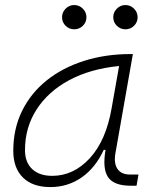

<svg xmlns="http://www.w3.org/2000/svg" viewBox="-20 -739 626 769"><path d="M181.6 10.3Q110.8 10.3 72 -27.8Q33.2 -65.9 33.2 -135.3Q33.2 -223.1 68.4 -294.7Q103.5 -366.2 167 -417Q230.5 -467.8 316.4 -495.1Q402.3 -522.5 503.4 -522.5H512.2L442.4 -126Q435.1 -85.4 450.4 -62.7Q465.8 -40 500.5 -40H534.7L526.9 4.9H503.9Q436 4.9 412.8 -29.5Q389.6 -64 402.8 -138.7H395.5Q362.3 -66.9 306.9 -28.3Q251.5 10.3 181.6 10.3ZM189 -34.7Q274.9 -34.7 339.8 -105.5Q404.8 -176.3 427.2 -306.2L457 -474.6Q341.8 -463.4 257.3 -418Q172.9 -372.6 126.5 -300.5Q80.1 -228.5 80.1 -137.7Q80.1 -88.9 108.9 -61.8Q137.7 -34.7 189 -34.7ZM277.3 -621.6Q257.3 -621.6 242.9 -635.7Q228.5 -649.9 228.5 -669.9Q228.5 -689.9 242.9 -704.3Q257.3 -718.8 277.3 -718.8Q297.4 -718.8 311.8 -704.3Q326.2 -689.9 326.2 -669.9Q326.2 -649.9 311.8 -635.7Q297.4 -621.6 277.3 -621.6ZM482.4 -621.6Q462.4 -621.6 448 -635.7Q433.6 -649.9 433.6 -669.9Q433.6 -689.9 448 -704.3Q462.4 -718.8 482.4 -718.8Q502.4 -718.8 516.8 -704.3Q531.2 -689.9 531.2 -669.9Q531.2 -649.9 516.8 -635.7Q502.4 -621.6 482.4 -621.6Z"/></svg>

Font: Cascadia Code ExtraLight
Style: Italic
Weight: 200
Italic angle: -10°
Monospace: yes
Designer: Aaron Bell
Foundry: Saja Typeworks
Version: Version 2404.023; ttfautohint (v1.8.4)